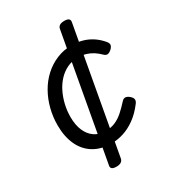

<svg xmlns="http://www.w3.org/2000/svg" viewBox="-209 -851 1007 1116"><g transform="rotate(-30 294.0 -293.0)"><path d="M283 19Q213 19 163.5 -11.5Q114 -42 88.5 -98Q63 -154 63 -230Q63 -285 76.5 -338Q90 -391 116 -437Q142 -483 179.5 -517.5Q217 -552 264.5 -572Q312 -592 367 -592Q404 -592 437.5 -582.5Q471 -573 500.5 -553.5Q530 -534 554 -505Q566 -490 563 -478.5Q560 -467 547 -455Q533 -443 521.5 -442Q510 -441 497 -454Q480 -471 460 -484Q440 -497 416 -504.5Q392 -512 361 -512Q322 -512 289.5 -496.5Q257 -481 231.5 -454Q206 -427 188.5 -391.5Q171 -356 161.5 -315.5Q152 -275 152 -233Q152 -180 168.5 -141.5Q185 -103 215.5 -82Q246 -61 290 -61Q326 -61 354.5 -73.5Q383 -86 408.5 -108.5Q434 -131 462 -162Q474 -175 487 -173Q500 -171 512 -160Q525 -149 527.5 -137.5Q530 -126 520 -112Q484 -64 443.5 -35Q403 -6 362 6.5Q321 19 283 19ZM240 150Q199 150 205 122L355 -708Q360 -736 400 -736Q440 -736 435 -708L285 122Q279 150 240 150Z"/></g></svg>

Font: Playwrite ZA
Style: Regular
Weight: 400
Designer: Veronika Burian, José Scaglione
Foundry: TypeTogether
Version: Version 1.002